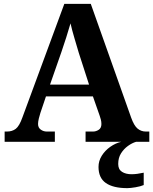

<svg xmlns="http://www.w3.org/2000/svg" viewBox="-20 -734 793 994"><path d="M4 0V-53H16Q43 -53 61.5 -67Q80 -81 96 -126L313 -714H450L659 -125Q674 -83 692.5 -68Q711 -53 735 -53H753V0H423V-53H462Q477 -53 491 -62Q505 -71 505 -92Q505 -104 502 -115.5Q499 -127 496 -135L461 -235H218L189 -149Q185 -137 181 -120.5Q177 -104 177 -92Q177 -73 191 -63Q205 -53 222 -53H264V0ZM239 -296H441L388 -460Q378 -494 365.5 -536Q353 -578 345 -613Q336 -581 323 -540.5Q310 -500 298 -465ZM639 240Q566 240 528 213.5Q490 187 490 130Q490 99 507 72Q524 45 551 26Q578 7 608 0H685Q664 6 642.5 21.5Q621 37 606.5 60Q592 83 592 115Q592 143 611.5 155.5Q631 168 661 168Q675 168 690.5 166Q706 164 724 160V224Q708 231 681.5 235.5Q655 240 639 240Z"/></svg>

Font: Noto Serif Khojki
Style: Regular
Weight: 400
Designer: Juan Bruce
Version: Version 2.002